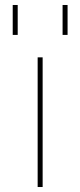

<svg xmlns="http://www.w3.org/2000/svg" viewBox="-20 -750 322 770"><path d="M231 -610V-730H251V-610ZM31 -610V-730H51V-610ZM131 0V-520H151V0Z"/></svg>

Font: M PLUS 1p Thin
Style: Regular
Weight: 250
Version: Version 1.062